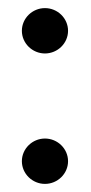

<svg xmlns="http://www.w3.org/2000/svg" viewBox="-20 -459 225 474"><path d="M91 -5C122 -5 148 -30 148 -61C148 -92 122 -117 91 -117C60 -117 34 -92 34 -61C34 -30 60 -5 91 -5ZM91 -327C122 -327 148 -352 148 -383C148 -414 122 -439 91 -439C60 -439 34 -414 34 -383C34 -352 60 -327 91 -327Z"/></svg>

Font: Charger Pro
Style: LitNar
Weight: 300
Designer: Jasper
Foundry: Cannot Into Space Fonts
Version: Version 1.09